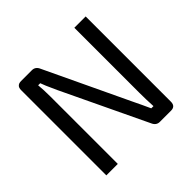

<svg xmlns="http://www.w3.org/2000/svg" viewBox="-169 -866 1043 1043"><g transform="rotate(-45 352.5 -345.0)"><path d="M618 -690V-35Q618 0 584 0H498Q471 0 459 -28L226 -517Q192 -591 187 -608H171Q175 -568 175 -517V0H87V-655Q87 -690 122 -690H205Q232 -690 244 -662L470 -185Q494 -136 517 -85H534Q531 -139 531 -190V-690Z"/></g></svg>

Font: Exo 2.0
Style: Regular
Weight: 400
Designer: Natanael Gama
Version: Version 1.001;PS 001.001;hotconv 1.0.70;makeotf.lib2.5.58329